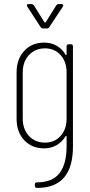

<svg xmlns="http://www.w3.org/2000/svg" viewBox="-20 -717 437 937"><path d="M315 -501H326Q336 -501 336 -491V-2Q336 200 162 200Q150 200 150 190V183Q150 173 160 173Q236 173 270.5 128Q305 83 305 -3V-50Q305 -53 303.5 -53.5Q302 -54 300 -52Q283 -24 256 -8.5Q229 7 195 7Q135 7 98 -33Q61 -73 61 -137V-364Q61 -428 98 -468.5Q135 -509 195 -509Q230 -509 257 -493.5Q284 -478 300 -450Q302 -448 303.5 -448.5Q305 -449 305 -452V-491Q305 -501 315 -501ZM305 -138V-364Q305 -416 275.5 -448.5Q246 -481 200 -481Q152 -481 121.5 -448.5Q91 -416 91 -364V-138Q91 -86 121.5 -53.5Q152 -21 200 -21Q246 -21 275.5 -53.5Q305 -86 305 -138ZM111 -691Q111 -697 119 -697H134Q141 -697 146 -690L197 -608Q198 -607 200 -607Q202 -607 203 -608L254 -690Q259 -697 266 -697H280Q286 -697 288 -693.5Q290 -690 287 -685L220 -584Q216 -578 208 -578H190Q183 -578 178 -585L113 -685Q111 -689 111 -691Z"/></svg>

Font: Barlow Condensed Thin
Style: Regular
Weight: 250
Width: 3
Designer: Jeremy Tribby
Foundry: Tribby Type
Version: Version 1.408